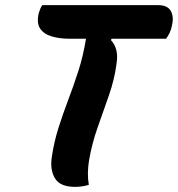

<svg xmlns="http://www.w3.org/2000/svg" viewBox="-20 -720 693 748"><path d="M326 0Q314 4 300 6Q286 8 272 8Q214 8 194 -25.5Q174 -59 182 -110Q191 -169 208 -222.5Q225 -276 245.5 -330Q266 -384 285 -442.5Q304 -501 315 -569H251Q213 -569 182 -578Q151 -587 136.5 -608.5Q122 -630 131 -669Q134 -679 137.5 -687Q141 -695 145 -700H596Q633 -700 645.5 -677Q658 -654 650 -621Q647 -605 641 -592.5Q635 -580 627 -569H415L412 -564Q427 -548 433 -525.5Q439 -503 434 -472Q426 -410 404 -347.5Q382 -285 360 -222.5Q338 -160 327 -96Q323 -72 322.5 -47.5Q322 -23 326 0Z"/></svg>

Font: Recursive Mn Csl St
Style: Bold Italic
Weight: 700
Italic angle: -15°
Monospace: yes
Version: Version 1.079;hotconv 1.0.112;makeotfexe 2.5.65598; ttfautoh